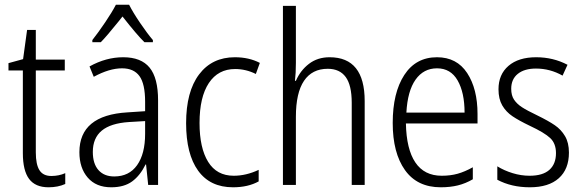

<svg xmlns="http://www.w3.org/2000/svg" viewBox="-20 -785 2472 815"><path d="M257 -50V-4Q226 10 186 10Q130 10 103.5 -25.5Q77 -61 77 -135V-486H16V-517L78 -534L95 -658H132V-532H255V-486H132V-138Q132 -87 147.5 -62.5Q163 -38 198 -38Q230 -38 257 -50Z M651 -359V0H609L600 -87H598Q575 -40 541 -15Q507 10 452 10Q388 10 352.5 -31Q317 -72 317 -139Q317 -296 521 -308L596 -313V-353Q596 -429 572 -462Q548 -495 498 -495Q444 -495 378 -459L360 -503Q430 -542 503 -542Q579 -542 615 -498Q651 -454 651 -359ZM528 -267Q450 -262 412 -230.5Q374 -199 374 -140Q374 -90 398 -63Q422 -36 465 -36Q528 -36 562 -84Q596 -132 596 -217V-271ZM629 -615V-606H593Q562 -636 500 -715L485 -696Q431 -629 408 -606H372V-615Q398 -648 427 -691Q456 -734 472 -765H528Q544 -733 574.5 -688Q605 -643 629 -615Z M770 -262Q770 -396 825 -469Q880 -542 977 -542Q1037 -542 1083 -518L1066 -471Q1024 -492 978 -492Q906 -492 866.5 -432.5Q827 -373 827 -263Q827 -157 863.5 -98Q900 -39 972 -39Q1025 -39 1078 -64V-15Q1033 10 969 10Q872 10 821 -60.5Q770 -131 770 -262Z M1236 -518Q1236 -474 1232 -442H1236Q1255 -486 1291.5 -514Q1328 -542 1379 -542Q1528 -542 1528 -356V0H1473V-349Q1473 -423 1447.5 -458Q1422 -493 1371 -493Q1305 -493 1270.5 -442Q1236 -391 1236 -289V0H1181V-760H1236Z M2007 -301V-261H1703Q1705 -152 1743 -95.5Q1781 -39 1855 -39Q1892 -39 1922.5 -47.5Q1953 -56 1987 -75V-24Q1956 -6 1923.5 2Q1891 10 1851 10Q1751 10 1699 -63Q1647 -136 1647 -263Q1647 -391 1696 -466.5Q1745 -542 1835 -542Q1919 -542 1963 -475Q2007 -408 2007 -301ZM1705 -307H1952Q1952 -392 1922.5 -443.5Q1893 -495 1835 -495Q1778 -495 1744 -447Q1710 -399 1705 -307Z M2229 10Q2151 10 2091 -22V-79Q2120 -61 2156 -50Q2192 -39 2228 -39Q2284 -39 2312 -64Q2340 -89 2340 -135Q2340 -176 2315.5 -199Q2291 -222 2229 -251Q2183 -273 2155.5 -291.5Q2128 -310 2112 -337.5Q2096 -365 2096 -406Q2096 -469 2138.5 -505.5Q2181 -542 2256 -542Q2328 -542 2389 -510L2368 -464Q2315 -494 2255 -494Q2206 -494 2178 -471.5Q2150 -449 2150 -408Q2150 -380 2162 -362Q2174 -344 2195.5 -330Q2217 -316 2261 -295Q2308 -272 2335 -253.5Q2362 -235 2378.5 -207Q2395 -179 2395 -137Q2395 -67 2352 -28.5Q2309 10 2229 10Z"/></svg>

Font: Noto Sans Display Light Narrow
Style: Regular
Weight: 300
Width: 4
Designer: Monotype Design team
Foundry: Monotype Imaging Inc.
Version: Version 1.000